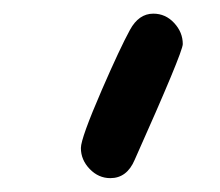

<svg xmlns="http://www.w3.org/2000/svg" viewBox="-20 -89 317 277"><path d="M139.2 168Q122.1 168 109.4 154.8Q96.7 141.6 96.7 124.5Q96.7 110.4 127 40.5Q153.3 -20 167.5 -45.9Q180.2 -69.3 201.2 -69.3Q218.8 -69.3 231.2 -55.9Q243.7 -42.5 243.7 -25.4Q243.7 -13.7 174.3 141.6Q163.1 168 139.2 168Z"/></svg>

Font: Candra Sangkala
Style: Regular
Weight: 400
Designer: R.S. Wihananto
Foundry: R.S. Wihananto
Version: Version 2.0.1